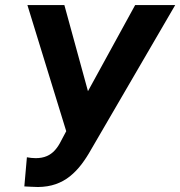

<svg xmlns="http://www.w3.org/2000/svg" viewBox="-20 -731 716 763"><path d="M271.5 -262.7 517.1 -710.9H676.3L342.3 -137.2Q324.7 -105.5 304 -78.1Q283.2 -50.8 258.1 -30.5Q232.9 -10.3 201.7 0.7Q170.4 11.7 131.3 12.2Q117.7 11.7 104 11.2Q90.3 10.7 76.7 9.8L86.9 -106Q95.2 -104.5 104 -103.5Q112.8 -102.5 121.6 -102.5Q147 -102.5 165.8 -110.6Q184.6 -118.7 198.5 -134.3Q212.4 -149.9 223.1 -171.9ZM235.8 -710.9 334 -352.5 349.1 -197.3 247.6 -195.3 88.9 -710.9Z"/></svg>

Font: Roboto
Style: Bold Italic
Weight: 700
Italic angle: -12°
Designer: Christian Robertson
Foundry: Google
Version: Version 3.0